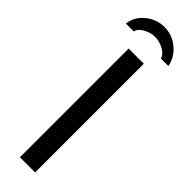

<svg xmlns="http://www.w3.org/2000/svg" viewBox="-321 -907 902 902"><g transform="rotate(45 130.0 -456.5)"><path d="M182.1 0H81.1V-722.2H182.1ZM271 -795.9H221.2Q216.8 -817.9 188.2 -833.5Q159.7 -849.1 130.9 -849.1Q102.1 -849.1 73.7 -833.5Q45.4 -817.9 41 -795.9H-11.2Q-5.4 -845.2 35.6 -879.2Q76.7 -913.1 129.9 -913.1Q181.2 -913.1 221.9 -878.9Q262.7 -844.7 271 -795.9Z"/></g></svg>

Font: Perun
Style: Regular
Weight: 400
Version: Version 1.0000